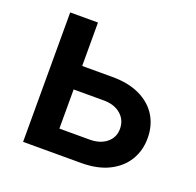

<svg xmlns="http://www.w3.org/2000/svg" viewBox="-102 -653 777 761"><g transform="rotate(20 287.0 -273.0)"><path d="M154.3 -362.8H314.5Q382.8 -362.8 430.7 -339.8Q478.5 -316.9 503.7 -276.1Q528.8 -235.4 528.8 -182.1Q528.8 -129.9 503.7 -88.6Q478.5 -47.4 430.7 -23.7Q382.8 0 314.5 0H69.8V-545.9H187V-98.6H314.5Q358.4 -98.6 385.7 -120.8Q413.1 -143.1 413.1 -179.2Q413.1 -217.3 385.7 -240.5Q358.4 -263.7 314.5 -263.7H154.3Z"/></g></svg>

Font: Inter Cardless
Style: Medium
Weight: 500
Designer: Rasmus Andersson
Foundry: rsms
Version: Version 4.001;git-9221beed3